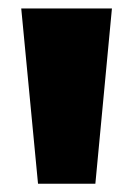

<svg xmlns="http://www.w3.org/2000/svg" viewBox="-20 -828 314 452"><path d="M69.5 -395.5 30 -808H243.5L204.5 -395.5Z"/></svg>

Font: Encode Sans SmExp Black
Style: Regular
Weight: 900
Width: 6
Designer: Multiple Designers
Foundry: Impallari Type
Version: Version 3.002; ttfautohint (v1.8.3) -l 8 -r 50 -G 200 -x 14 